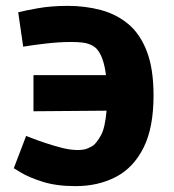

<svg xmlns="http://www.w3.org/2000/svg" viewBox="-20 -621 591 654"><path d="M237 13Q315 13 375 -18.5Q435 -50 469 -118Q503 -186 503 -296Q503 -387 480 -446.5Q457 -506 416.5 -539.5Q376 -573 323 -587Q270 -601 211 -601Q155 -601 109.5 -593Q64 -585 42 -579L59 -462Q88 -467 134.5 -472.5Q181 -478 222 -478Q264 -478 281.5 -471.5Q299 -465 308 -456Q333 -430 341 -365H94V-242L343 -244Q338 -186 324 -160.5Q310 -135 297 -125Q291 -121 278.5 -115.5Q266 -110 244 -110Q220 -110 190.5 -117.5Q161 -125 133 -134.5Q105 -144 87 -151Q69 -158 69 -158L27 -48Q27 -48 52.5 -32.5Q78 -17 125 -2Q172 13 237 13Z"/></svg>

Font: Ruda SemiBold
Style: Bold
Weight: 900
Designer: Mariela Monsalve and Angelina Sanchez
Foundry: Mariela Monsalve and Angelina Sanchez
Version: Version 2.000